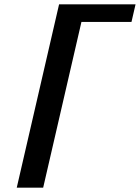

<svg xmlns="http://www.w3.org/2000/svg" viewBox="-20 -880 645 885"><path d="M179 -15 355.4 -779H586.1L604.8 -860H252.3L57.2 -15Z"/></svg>

Font: Stormning
Style: LightObl
Weight: 400
Designer: Robert Jablonski, Mew Too
Foundry: Cannot Into Space Fonts
Version: Version 0.90